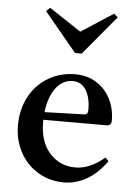

<svg xmlns="http://www.w3.org/2000/svg" viewBox="-52 -750 558 798"><g transform="rotate(5 227.0 -351.0)"><path d="M422 -96Q385 -44 339.5 -18Q294 8 245 8Q185 8 136.5 -21Q88 -50 61 -100.5Q34 -151 34 -212Q34 -279 62.5 -332Q91 -385 141.5 -414.5Q192 -444 254 -444Q303 -444 341 -420.5Q379 -397 400 -356Q421 -315 421 -265Q421 -244 401 -244H137V-235Q137 -152 179.5 -105Q222 -58 286 -58Q347 -58 408 -110ZM139 -276 304 -281Q320 -281 320 -301Q320 -353 300.5 -384Q281 -415 246 -415Q203 -415 175 -377.5Q147 -340 139 -276ZM109 -695 125 -710 258 -622 392 -709 408 -695 272 -532H244Z"/></g></svg>

Font: Ibarra Real Nova SemiBold
Style: Regular
Weight: 600
Designer: Jose Maria Ribagorda & Octavio Pardo
Foundry: Jose Maria Ribagorda
Version: Version 1.014